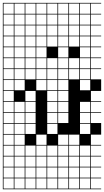

<svg xmlns="http://www.w3.org/2000/svg" viewBox="-20 -1025 732 1352"><path d="M0 307.7V-1004.8H692.3V-1000H620.2V-927.9H692.3V-923.1H620.2V-851H692.3V-846.2H620.2V-774H692.3V-769.2H620.2V-697.1H692.3V-692.3H620.2V-620.2H692.3V-615.4H620.2V-543.3H692.3V-538.5H620.2V-466.3H692.3V-384.6H620.2V-312.5H692.3V-307.7H620.2V-235.6H692.3V-230.8H620.2V-158.7H692.3V-76.9H620.2V-4.8H692.3V0H620.2V72.1H692.3V76.9H620.2V149H692.3V153.8H620.2V226H692.3V230.8H620.2V302.9H692.3V307.7ZM543.3 -927.9H615.4V-1000H543.3ZM466.3 -927.9H538.5V-1000H466.3ZM389.4 -927.9H461.5V-1000H389.4ZM312.5 -927.9H384.6V-1000H312.5ZM235.6 -927.9H307.7V-1000H235.6ZM158.7 -927.9H230.8V-1000H158.7ZM81.7 -927.9H153.8V-1000H81.7ZM4.8 -927.9H76.9V-1000H4.8ZM543.3 -851H615.4V-923.1H543.3ZM466.3 -851H538.5V-923.1H466.3ZM389.4 -851H461.5V-923.1H389.4ZM312.5 -851H384.6V-923.1H312.5ZM235.6 -851H307.7V-923.1H235.6ZM158.7 -851H230.8V-923.1H158.7ZM81.7 -851H153.8V-923.1H81.7ZM4.8 -851H76.9V-923.1H4.8ZM4.8 -774H76.9V-846.2H4.8ZM543.3 -774H615.4V-846.2H543.3ZM235.6 -774H307.7V-846.2H235.6ZM466.3 -774H538.5V-846.2H466.3ZM312.5 -774H384.6V-846.2H312.5ZM81.7 -774H153.8V-846.2H81.7ZM389.4 -774H461.5V-846.2H389.4ZM158.7 -774H230.8V-846.2H158.7ZM543.3 -697.1H615.4V-769.2H543.3ZM312.5 -697.1H384.6V-769.2H312.5ZM235.6 -697.1H307.7V-769.2H235.6ZM81.7 -697.1H153.8V-769.2H81.7ZM4.8 -697.1H76.9V-769.2H4.8ZM466.3 -697.1H538.5V-769.2H466.3ZM389.4 -697.1H461.5V-769.2H389.4ZM158.7 -697.1H230.8V-769.2H158.7ZM389.4 -620.2H461.5V-692.3H389.4ZM543.3 -620.2H615.4V-692.3H543.3ZM81.7 -620.2H153.8V-692.3H81.7ZM4.8 -620.2H76.9V-692.3H4.8ZM235.6 -620.2H307.7V-692.3H235.6ZM158.7 -620.2H230.8V-692.3H158.7ZM543.3 -543.3H615.4V-615.4H543.3ZM81.7 -543.3H153.8V-615.4H81.7ZM466.3 -543.3H538.5V-615.4H466.3ZM312.5 -543.3H384.6V-615.4H312.5ZM389.4 -543.3H461.5V-615.4H389.4ZM235.6 -543.3H307.7V-615.4H235.6ZM4.8 -543.3H76.9V-615.4H4.8ZM158.7 -543.3H230.8V-615.4H158.7ZM158.7 -466.3H230.8V-538.5H158.7ZM4.8 -466.3H76.9V-538.5H4.8ZM389.4 -466.3H461.5V-538.5H389.4ZM312.5 -466.3H384.6V-538.5H312.5ZM466.3 -466.3H538.5V-538.5H466.3ZM81.7 -466.3H153.8V-538.5H81.7ZM543.3 -466.3H615.4V-538.5H543.3ZM235.6 -466.3H307.7V-538.5H235.6ZM235.6 -389.4H307.7V-461.5H235.6ZM389.4 -389.4H461.5V-461.5H389.4ZM312.5 -389.4H384.6V-461.5H312.5ZM81.7 -389.4H153.8V-461.5H81.7ZM543.3 -389.4H615.4V-461.5H543.3ZM4.8 -389.4H76.9V-461.5H4.8ZM389.4 -312.5H461.5V-384.6H389.4ZM158.7 -312.5H230.8V-384.6H158.7ZM76.9 -384.6H4.8V-312.5H76.9ZM312.5 -312.5H384.6V-384.6H312.5ZM312.5 -235.6H384.6V-307.7H312.5ZM543.3 -235.6H615.4V-307.7H543.3ZM4.8 -235.6H76.9V-307.7H4.8ZM81.7 -235.6H153.8V-307.7H81.7ZM389.4 -235.6H461.5V-307.7H389.4ZM158.7 -235.6H230.8V-307.7H158.7ZM312.5 -158.7H384.6V-230.8H312.5ZM81.7 -158.7H153.8V-230.8H81.7ZM543.3 -158.7H615.4V-230.8H543.3ZM4.8 -158.7H76.9V-230.8H4.8ZM389.4 -158.7H461.5V-230.8H389.4ZM158.7 -158.7H230.8V-230.8H158.7ZM312.5 -81.7H384.6V-153.8H312.5ZM81.7 -81.7H153.8V-153.8H81.7ZM4.8 -81.7H76.9V-153.8H4.8ZM543.3 -81.7H615.4V-153.8H543.3ZM158.7 -81.7H230.8V-153.8H158.7ZM81.7 -4.8H153.8V-76.9H81.7ZM235.6 -4.8H307.7V-76.9H235.6ZM466.3 -4.8H538.5V-76.9H466.3ZM4.8 -4.8H76.9V-76.9H4.8ZM389.4 -4.8H461.5V-76.9H389.4ZM4.8 72.1H76.9V0H4.8ZM158.7 72.1H230.8V0H158.7ZM389.4 72.1H461.5V0H389.4ZM81.7 72.1H153.8V0H81.7ZM312.5 72.1H384.6V0H312.5ZM466.3 72.1H538.5V0H466.3ZM235.6 72.1H307.7V0H235.6ZM543.3 72.1H615.4V0H543.3ZM81.7 149H153.8V76.9H81.7ZM235.6 149H307.7V76.9H235.6ZM312.5 149H384.6V76.9H312.5ZM466.3 149H538.5V76.9H466.3ZM389.4 149H461.5V76.9H389.4ZM158.7 149H230.8V76.9H158.7ZM543.3 149H615.4V76.9H543.3ZM4.8 149H76.9V76.9H4.8ZM4.8 226H76.9V153.8H4.8ZM543.3 226H615.4V153.8H543.3ZM389.4 226H461.5V153.8H389.4ZM158.7 226H230.8V153.8H158.7ZM312.5 226H384.6V153.8H312.5ZM466.3 226H538.5V153.8H466.3ZM235.6 226H307.7V153.8H235.6ZM81.7 226H153.8V153.8H81.7ZM543.3 302.9H615.4V230.8H543.3ZM158.7 302.9H230.8V230.8H158.7ZM389.4 302.9H461.5V230.8H389.4ZM312.5 302.9H384.6V230.8H312.5ZM466.3 302.9H538.5V230.8H466.3ZM235.6 302.9H307.7V230.8H235.6ZM4.8 302.9H76.9V230.8H4.8ZM81.7 302.9H153.8V230.8H81.7Z"/></svg>

Font: Jacquarda Bastarda 9 Charted
Style: Regular
Weight: 400
Designer: Sarah Cadigan-Fried
Version: Version 1.000; ttfautohint (v1.8.4.7-5d5b)